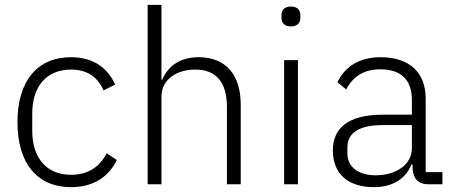

<svg xmlns="http://www.w3.org/2000/svg" viewBox="-20 -760 1869 792"><path d="M273 12C367 12 429 -32 462 -100L420 -128C391 -71 343 -39 273 -39C169 -39 113 -112 113 -220V-292C113 -400 169 -473 273 -473C340 -473 383 -442 407 -387L455 -411C425 -478 367 -524 273 -524C133 -524 52 -425 52 -256C52 -87 133 12 273 12Z M589 0H646V-360C646 -436 713 -473 785 -473C870 -473 916 -423 916 -319V0H973V-329C973 -454 909 -524 800 -524C718 -524 672 -484 649 -431H646V-740H589Z M1180 -651C1207 -651 1219 -666 1219 -687V-697C1219 -718 1207 -733 1180 -733C1153 -733 1141 -718 1141 -697V-687C1141 -666 1153 -651 1180 -651ZM1152 0H1209V-512H1152Z M1805 0V-50H1736V-353C1736 -461 1669 -524 1550 -524C1457 -524 1400 -480 1372 -421L1408 -391C1436 -444 1480 -474 1548 -474C1635 -474 1679 -431 1679 -347V-287H1561C1413 -287 1353 -230 1353 -139C1353 -44 1415 12 1522 12C1602 12 1654 -24 1677 -81H1682V-63C1685 -25 1703 0 1747 0ZM1530 -37C1460 -37 1413 -69 1413 -128V-152C1413 -209 1457 -244 1559 -244H1679V-149C1679 -80 1613 -37 1530 -37Z"/></svg>

Font: IBM Plex Thai Looped Light
Style: Regular
Weight: 300
Designer: Mike Abbink, Paul van der Laan, Pieter van Rosmalen, Ben Mitchell, Mark Frömberg
Foundry: Bold Monday
Version: Version 1.0